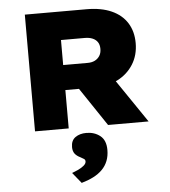

<svg xmlns="http://www.w3.org/2000/svg" viewBox="-65 -758 1014 1147"><g transform="rotate(-5 442.0 -184.5)"><path d="M127 0V-700H497Q585 -700 646.5 -672.5Q708 -645 740 -594Q772 -543 772 -473Q772 -401 737.5 -346Q703 -291 643 -260.5Q583 -230 506 -230H329V0ZM565 0 353 -316 576 -341 808 0ZM329 -380H476Q501 -380 519 -389Q537 -398 548 -415Q559 -432 559 -457Q559 -482 548 -498Q537 -514 517.5 -522Q498 -530 472 -530H329ZM378 331 326 267Q340 262 360 253Q380 244 396 231.5Q412 219 412 205Q412 195 404.5 190Q397 185 384 178Q361 167 350 152Q339 137 339 113Q339 73 365.5 54.5Q392 36 431 36Q480 36 514 63Q548 90 548 148Q548 184 536.5 213.5Q525 243 502.5 265.5Q480 288 448.5 304Q417 320 378 331Z"/></g></svg>

Font: Lexend Giga Black
Style: Regular
Weight: 900
Designer: Bonnie Shaver-Troup, Thomas Jockin
Foundry: Lexend
Version: Version 1.007